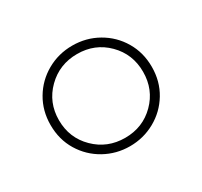

<svg xmlns="http://www.w3.org/2000/svg" viewBox="-80 -910 542 516"><g transform="rotate(-30 191.5 -652.0)"><path d="M35 -652Q35 -696 56 -731.5Q77 -767 113 -787.5Q149 -808 192 -808Q235 -808 271 -787.5Q307 -767 328 -731.5Q349 -696 349 -652Q349 -607 327.5 -571.5Q306 -536 270 -516Q234 -496 192 -496Q150 -496 114 -516Q78 -536 56.5 -571.5Q35 -607 35 -652ZM192 -522Q247 -522 284.5 -559.5Q322 -597 322 -652Q322 -707 284.5 -744.5Q247 -782 192 -782Q137 -782 99 -744.5Q61 -707 61 -652Q61 -597 99 -559.5Q137 -522 192 -522Z"/></g></svg>

Font: Barlow GEO Thin
Style: Regular
Weight: 100
Designer: Jeremy Tribby
Foundry: Tribby Type
Version: Version 1.408